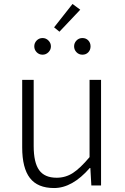

<svg xmlns="http://www.w3.org/2000/svg" viewBox="-20 -936 630 969"><path d="M253 13Q170 13 131 -37.5Q92 -88 92 -192V-533H150V-199Q150 -116 177.5 -77.5Q205 -39 266 -39Q311 -39 348 -63Q385 -87 432 -143V-533H490V0H441L436 -88H433Q345 13 253 13ZM280 -776 253 -798 346 -916 385 -887ZM195 -660Q177 -660 165 -672.5Q153 -685 153 -702Q153 -719 165 -731.5Q177 -744 195 -744Q212 -744 224.5 -731.5Q237 -719 237 -702Q237 -685 224.5 -672.5Q212 -660 195 -660ZM425.5 -672Q414 -660 396 -660Q378 -660 366 -672.5Q354 -685 354 -702Q354 -719 366 -731.5Q378 -744 396 -744Q414 -744 425.5 -732Q437 -720 437 -702Q437 -684 425.5 -672Z"/></svg>

Font: Noto Sans Korean Light
Style: Regular
Weight: 300
Designer: Ryoko NISHIZUKA  (kana & ideographs); Paul D. Hunt (Latin, Greek & Cyrillic); Wenlong ZHANG  (bopomofo); Sandoll Communi
Foundry: Adobe Systems Incorporated
Version: Version 1.000;PS 1;hotconv 1.0.78;makeotf.lib2.5.61930